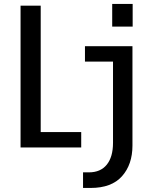

<svg xmlns="http://www.w3.org/2000/svg" viewBox="-20 -728 765 948"><path d="M534 -708.5H635V-596.5H534ZM81.5 0V-700H181V-76H381V0ZM390 200V123H419Q476.5 123 507.2 85Q538 47 538 -23V-424H399.5V-500H634V-9.5Q634 84 582.5 142Q531 200 427.5 200Z"/></svg>

Font: Trispace SemiCondensed
Style: Regular
Weight: 400
Width: 4
Designer: Tyler Finck
Foundry: Etcetera Type Company
Version: Version 1.210; ttfautohint (v1.8.3)